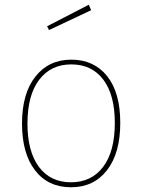

<svg xmlns="http://www.w3.org/2000/svg" viewBox="-20 -781 600 811"><path d="M488 -262Q488 -134 432 -62Q376 10 280 10Q183 10 128 -61.5Q73 -133 73 -259Q73 -386 129.5 -457.5Q186 -529 281 -529Q377 -529 432.5 -459.5Q488 -390 488 -262ZM96 -259Q96 -141 144.5 -76Q193 -11 280 -11Q366 -11 415.5 -76Q465 -141 465 -262Q465 -380 416.5 -444.5Q368 -509 281 -509Q195 -509 145.5 -444Q96 -379 96 -259ZM365 -738 187 -654 179 -670 355 -761Z"/></svg>

Font: Fira Sans Thin
Style: Regular
Weight: 100
Designer: bBox Type GmbH & Carrois Corporate GbR & Edenspiekermann AG
Foundry: bBox Type GmbH & Carrois Corporate GbR & Edenspiekermann AG
Version: Version 4.301